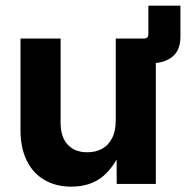

<svg xmlns="http://www.w3.org/2000/svg" viewBox="-20 -661 689 690"><path d="M460.9 -433.6V-522.5H497.1Q513.2 -522.5 513.2 -538.6V-640.6H628.4V-529.3Q628.4 -480 599.1 -456.8Q569.8 -433.6 522 -433.6ZM235.8 9.8Q181.2 9.8 139.9 -14.2Q98.6 -38.1 76.2 -83.7Q53.7 -129.4 53.7 -193.8V-522.5H197.8V-220.2Q197.8 -168.9 223.1 -141.4Q248.5 -113.8 293.5 -113.8Q323.7 -113.8 346.7 -126.2Q369.6 -138.7 382.8 -164.6Q396 -190.4 396 -229.5V-522.5H540V0H399.4L398.9 -134.8H419.9Q396 -66.4 351.1 -28.3Q306.2 9.8 235.8 9.8Z"/></svg>

Font: Inter 28pt
Style: Bold
Weight: 700
Designer: Rasmus Andersson
Foundry: rsms
Version: Version 4.001;git-66647c0bb